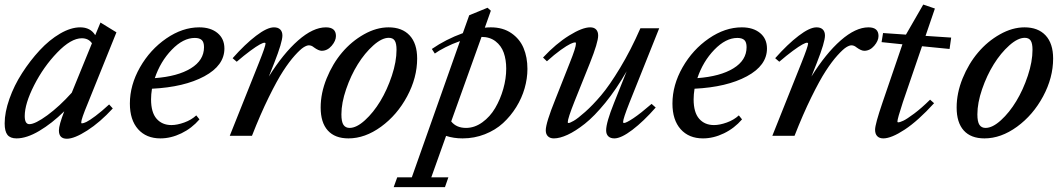

<svg xmlns="http://www.w3.org/2000/svg" viewBox="-22 -582 4551 823"><path d="M48.8 11.2Q22 11.2 10 -3.9Q-2 -19 -2 -53.2Q-2 -100.6 18.3 -158.2Q38.6 -215.8 72.8 -268.8Q106.9 -321.8 148.2 -366.5Q189.5 -411.1 235.6 -438Q281.7 -464.8 321.8 -464.8Q365.7 -464.8 386.2 -431.2L408.7 -485.4L477.1 -443.4L354 -138.2Q326.2 -71.3 326.2 -57.6Q326.2 -53.2 329.1 -53.2Q335.4 -53.2 348.4 -59.3Q361.3 -65.4 387.5 -85Q413.6 -104.5 445.8 -134.3L461.4 -117.2Q406.7 -57.6 351.8 -22.5Q296.9 12.7 264.6 12.7Q230.5 12.7 230.5 -22.9Q230.5 -45.9 253.4 -105Q200.2 -52.7 146.2 -20.8Q92.3 11.2 48.8 11.2ZM84 -84.5Q84 -49.8 104 -49.8Q128.9 -49.8 181.2 -88.1Q233.4 -126.5 285.6 -184.6L372.1 -396.5Q357.4 -418 328.6 -418Q282.2 -418 223.4 -356.9Q164.6 -295.9 124.3 -216.6Q84 -137.2 84 -84.5Z M665.5 11.2Q605 11.2 569.8 -28.3Q534.7 -67.9 534.7 -138.2Q534.7 -217.3 578.1 -293.5Q621.6 -369.6 690.9 -417.2Q760.3 -464.8 832 -464.8Q880.9 -464.8 910.4 -440.4Q939.9 -416 939.9 -374Q939.9 -301.3 853.8 -254.9Q767.6 -208.5 629.4 -201.7Q625.5 -177.2 625.5 -156.2Q625.5 -100.1 649.2 -73Q672.9 -45.9 712.9 -45.9Q737.3 -45.9 767.8 -56.9Q798.3 -67.9 819.3 -87.4L833 -70.3Q800.3 -32.2 755.4 -10.5Q710.4 11.2 665.5 11.2ZM813 -419.4Q763.2 -419.4 714.4 -368.9Q665.5 -318.4 641.6 -247.1Q739.7 -254.4 796.1 -289.1Q852.5 -323.7 852.5 -379.9Q852.5 -401.4 842.8 -410.4Q833 -419.4 813 -419.4Z M962.9 0 1087.9 -313Q1116.2 -383.8 1116.2 -395.5Q1116.2 -398.9 1111.3 -398.9Q1106 -398.9 1091.8 -391.4Q1077.6 -383.8 1051 -364.3Q1024.4 -344.7 992.7 -317.4L975.1 -332.5Q1028.3 -392.6 1075.7 -428.7Q1123 -464.8 1152.3 -464.8Q1169.9 -464.8 1179.2 -455.6Q1188.5 -446.3 1188.5 -429.7Q1188.5 -401.4 1153.8 -313L1130.4 -253.9Q1191.9 -352.5 1255.9 -408.7Q1319.8 -464.8 1375 -464.8Q1418 -464.8 1418 -427.7Q1418 -407.2 1399.7 -385.7Q1381.3 -364.3 1356.9 -364.3Q1343.8 -364.3 1323.7 -378.9Q1313.5 -387.7 1301.8 -387.7Q1293 -387.7 1279.3 -379.2Q1265.6 -370.6 1241.9 -344.5Q1218.3 -318.4 1191.9 -277.8Q1165.5 -237.3 1129.9 -164.8Q1094.2 -92.3 1058.1 0Z M1471.7 11.2Q1413.6 11.2 1383.1 -22.7Q1352.5 -56.6 1352.5 -121.1Q1352.5 -183.1 1378.2 -246.1Q1403.8 -309.1 1444.3 -356.9Q1484.9 -404.8 1538.1 -434.8Q1591.3 -464.8 1643.6 -464.8Q1701.7 -464.8 1733.9 -430.2Q1766.1 -395.5 1766.1 -331.1Q1766.1 -249 1723.1 -168.9Q1680.2 -88.9 1611.3 -38.8Q1542.5 11.2 1471.7 11.2ZM1476.6 -33.7Q1506.3 -33.7 1542.5 -66.7Q1578.6 -99.6 1608.2 -148.4Q1637.7 -197.3 1657.7 -257.6Q1677.7 -317.9 1677.7 -368.7Q1677.7 -396 1669.9 -408Q1662.1 -419.9 1644.5 -419.9Q1614.7 -419.9 1578.1 -387.2Q1541.5 -354.5 1511.7 -306.6Q1481.9 -258.8 1461.7 -199.7Q1441.4 -140.6 1441.4 -91.8Q1441.4 -60.1 1450.2 -46.9Q1459 -33.7 1476.6 -33.7Z M1960.9 11.2Q1922.4 11.2 1890.1 0.5L1826.7 178.2H1899.9L1885.3 220.2H1665.5L1680.7 178.2H1743.2L1949.7 -405.8Q1917 -394.5 1887 -379.2Q1856.9 -363.8 1841.8 -352.5L1829.1 -372.1Q1889.2 -413.6 1961.9 -439.9L1989.3 -516.6L2067.9 -548.8L2082 -536.1L2056.2 -463.4Q2069.3 -464.8 2082 -464.8Q2133.8 -464.8 2169.9 -439.9Q2206.1 -415 2222.4 -375.7Q2238.8 -336.4 2238.8 -286.6Q2238.8 -245.6 2226.8 -203.6Q2214.8 -161.6 2190.9 -123Q2167 -84.5 2134.3 -54.4Q2101.6 -24.4 2056.4 -6.6Q2011.2 11.2 1960.9 11.2ZM2147.9 -287.6Q2147.9 -326.2 2137.2 -356.2Q2126.5 -386.2 2102.1 -405Q2077.6 -423.8 2042 -423.8L1912.1 -61.5Q1934.1 -33.7 1975.6 -33.7Q2012.2 -33.7 2045.4 -57.6Q2078.6 -81.5 2100.6 -118.9Q2122.6 -156.2 2135.3 -200.9Q2147.9 -245.6 2147.9 -287.6Z M2352.1 11.2Q2335.9 11.2 2326.7 2.2Q2317.4 -6.8 2317.4 -23.4Q2317.4 -54.7 2358.9 -157.2L2420.9 -314Q2446.8 -378.4 2446.8 -395Q2446.8 -400.4 2443.4 -400.4Q2437 -400.4 2422.9 -393.8Q2408.7 -387.2 2381.3 -367.7Q2354 -348.1 2322.3 -319.3L2305.7 -335.4Q2360.8 -394.5 2417.5 -429.7Q2474.1 -464.8 2507.8 -464.8Q2524.4 -464.8 2533.2 -455.6Q2542 -446.3 2542 -429.7Q2542 -400.4 2506.8 -312L2440.9 -147.9Q2411.6 -74.2 2411.6 -58.1Q2411.6 -54.7 2415.5 -54.7Q2420.4 -54.7 2437.3 -64.2Q2454.1 -73.7 2486.3 -102.3Q2518.6 -130.9 2554.4 -173.1Q2590.3 -215.3 2636.2 -291.3Q2682.1 -367.2 2723.1 -460.9H2803.7L2675.8 -141.1Q2648.9 -72.8 2648.9 -59.6Q2648.9 -54.7 2652.3 -54.7Q2662.1 -54.7 2692.9 -75.2Q2723.6 -95.7 2771 -136.7L2788.6 -121.1Q2736.8 -62 2688.7 -25.4Q2640.6 11.2 2611.3 11.2Q2594.7 11.2 2585.4 2.2Q2576.2 -6.8 2576.2 -23.4Q2576.2 -56.6 2609.9 -140.6L2664.1 -276.4Q2620.1 -199.7 2572.8 -141.6Q2525.4 -83.5 2484.9 -51.5Q2444.3 -19.5 2410.9 -4.2Q2377.4 11.2 2352.1 11.2Z M2991.2 11.2Q2930.7 11.2 2895.5 -28.3Q2860.4 -67.9 2860.4 -138.2Q2860.4 -217.3 2903.8 -293.5Q2947.3 -369.6 3016.6 -417.2Q3085.9 -464.8 3157.7 -464.8Q3206.5 -464.8 3236.1 -440.4Q3265.6 -416 3265.6 -374Q3265.6 -301.3 3179.4 -254.9Q3093.3 -208.5 2955.1 -201.7Q2951.2 -177.2 2951.2 -156.2Q2951.2 -100.1 2974.9 -73Q2998.5 -45.9 3038.6 -45.9Q3063 -45.9 3093.5 -56.9Q3124 -67.9 3145 -87.4L3158.7 -70.3Q3126 -32.2 3081.1 -10.5Q3036.1 11.2 2991.2 11.2ZM3138.7 -419.4Q3088.9 -419.4 3040 -368.9Q2991.2 -318.4 2967.3 -247.1Q3065.4 -254.4 3121.8 -289.1Q3178.2 -323.7 3178.2 -379.9Q3178.2 -401.4 3168.5 -410.4Q3158.7 -419.4 3138.7 -419.4Z M3288.6 0 3413.6 -313Q3441.9 -383.8 3441.9 -395.5Q3441.9 -398.9 3437 -398.9Q3431.6 -398.9 3417.5 -391.4Q3403.3 -383.8 3376.7 -364.3Q3350.1 -344.7 3318.4 -317.4L3300.8 -332.5Q3354 -392.6 3401.4 -428.7Q3448.7 -464.8 3478 -464.8Q3495.6 -464.8 3504.9 -455.6Q3514.2 -446.3 3514.2 -429.7Q3514.2 -401.4 3479.5 -313L3456.1 -253.9Q3517.6 -352.5 3581.5 -408.7Q3645.5 -464.8 3700.7 -464.8Q3743.7 -464.8 3743.7 -427.7Q3743.7 -407.2 3725.3 -385.7Q3707 -364.3 3682.6 -364.3Q3669.4 -364.3 3649.4 -378.9Q3639.2 -387.7 3627.4 -387.7Q3618.7 -387.7 3605 -379.2Q3591.3 -370.6 3567.6 -344.5Q3543.9 -318.4 3517.6 -277.8Q3491.2 -237.3 3455.6 -164.8Q3419.9 -92.3 3383.8 0Z M3764.2 11.2Q3747.6 11.2 3738.3 1.7Q3729 -7.8 3729 -25.9Q3729 -49.3 3760.7 -142.1L3846.2 -392.1L3756.8 -401.4L3763.2 -440.4L3861.3 -433.6L3935.5 -562.5L3985.4 -545.4L3945.3 -428.2L4055.2 -420.9L4048.3 -372.1L3930.2 -383.8L3848.1 -144Q3824.7 -72.8 3824.7 -61Q3824.7 -57.6 3828.1 -57.6Q3835 -57.6 3849.9 -64.5Q3864.7 -71.3 3896.5 -95Q3928.2 -118.7 3964.8 -154.8L3981.9 -139.6Q3913.6 -64.5 3856.2 -26.6Q3798.8 11.2 3764.2 11.2Z M4197.8 11.2Q4139.6 11.2 4109.1 -22.7Q4078.6 -56.6 4078.6 -121.1Q4078.6 -183.1 4104.2 -246.1Q4129.9 -309.1 4170.4 -356.9Q4210.9 -404.8 4264.2 -434.8Q4317.4 -464.8 4369.6 -464.8Q4427.7 -464.8 4460 -430.2Q4492.2 -395.5 4492.2 -331.1Q4492.2 -249 4449.2 -168.9Q4406.2 -88.9 4337.4 -38.8Q4268.6 11.2 4197.8 11.2ZM4202.6 -33.7Q4232.4 -33.7 4268.6 -66.7Q4304.7 -99.6 4334.2 -148.4Q4363.8 -197.3 4383.8 -257.6Q4403.8 -317.9 4403.8 -368.7Q4403.8 -396 4396 -408Q4388.2 -419.9 4370.6 -419.9Q4340.8 -419.9 4304.2 -387.2Q4267.6 -354.5 4237.8 -306.6Q4208 -258.8 4187.7 -199.7Q4167.5 -140.6 4167.5 -91.8Q4167.5 -60.1 4176.3 -46.9Q4185.1 -33.7 4202.6 -33.7Z"/></svg>

Font: Elstob 6pt Medium
Style: Italic
Weight: 500
Italic angle: -20°
Designer: Peter S. Baker
Version: Version 1.015